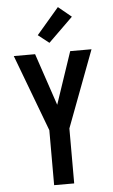

<svg xmlns="http://www.w3.org/2000/svg" viewBox="-64 -1027 627 1068"><g transform="rotate(-5 250.0 -492.5)"><path d="M194 0V-307L33 -735H152L250 -444L348 -735H467L306 -307V0ZM237 -791 176 -839 301 -985 374 -925Z"/></g></svg>

Font: Iosevka Fixed
Style: Bold
Weight: 700
Monospace: yes
Designer: Belleve Invis
Foundry: Belleve Invis
Version: Version 32.3.0